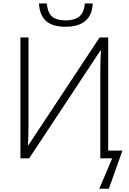

<svg xmlns="http://www.w3.org/2000/svg" viewBox="-20 -935 761 1134"><path d="M366.7 -776.9Q291.5 -776.9 252.9 -810.1Q214.4 -843.3 210 -914.6H256.3Q261.2 -860.4 287.4 -837.4Q313.5 -814.5 367.2 -814.5Q419.4 -814.5 448 -837.4Q476.6 -860.4 481 -914.6H527.8Q524.4 -844.2 482.9 -810.5Q441.4 -776.9 366.7 -776.9ZM566.4 179.7 642.6 0H572.3V-500.5Q572.3 -536.1 573.2 -571Q574.2 -606 576.2 -636.7H573.2L152.3 0H100.6V-713.9H148.4V-204.6Q148.4 -170.4 147.5 -138.4Q146.5 -106.4 145 -77.6H147.9L568.4 -713.9H619.1V-45.4H703.1L623 179.7Z"/></svg>

Font: Open Sans Light
Style: Regular
Weight: 300
Designer: Monotype Design Team
Foundry: Monotype Imaging Inc.
Version: Version 3.000; ttfautohint (v1.8.4)